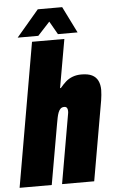

<svg xmlns="http://www.w3.org/2000/svg" viewBox="-71 -925 571 964"><g transform="rotate(-5 214.0 -442.5)"><path d="M-12 0 114 -725H277L234 -481H238Q252 -498 267 -511.5Q282 -525 302 -532.5Q322 -540 346 -540Q380 -540 400 -530Q420 -520 429.5 -500.5Q439 -481 439 -454Q439 -442 437.5 -428.5Q436 -415 434 -401L364 0H202L263 -350Q264 -354 264 -357Q264 -360 264 -363Q264 -370 262 -375Q260 -380 256.5 -382.5Q253 -385 246 -385Q235 -385 228 -378.5Q221 -372 216.5 -360.5Q212 -349 209 -334Q206 -319 203 -302L150 0ZM44 -752 157 -885H280L346 -752H247L195 -843H232L148 -752Z"/></g></svg>

Font: Archivo ExtraCondensed Black
Style: Italic
Weight: 900
Width: 2
Italic angle: -10°
Designer: Hector Gatti
Foundry: Omnibus-Type
Version: Version 2.001